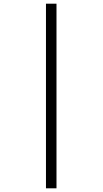

<svg xmlns="http://www.w3.org/2000/svg" viewBox="-20 -780 556 1040"><path d="M229 240V-760H286V240Z"/></svg>

Font: Noto Serif Thai SemiCondensed
Style: Regular
Weight: 400
Width: 4
Designer: Monotype Design Team
Foundry: Monotype Imaging Inc.
Version: Version 2.002